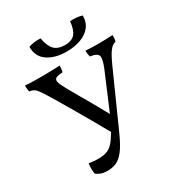

<svg xmlns="http://www.w3.org/2000/svg" viewBox="-206 -1008 1060 1147"><g transform="rotate(-30 324.5 -434.5)"><path d="M201 9Q169 9 151.5 1Q134 -7 124 -14Q120 -29 120 -51.5Q120 -74 123 -87Q140 -84 155.5 -82.5Q171 -81 187 -81Q232 -81 258 -95Q284 -109 305 -139.5Q326 -170 356 -222Q388 -298 421 -375Q454 -452 486 -529Q508 -582 503.5 -605.5Q499 -629 448 -636Q445 -647 443.5 -659Q442 -671 442 -679Q456 -678 470 -677.5Q484 -677 497.5 -676.5Q511 -676 527 -676Q550 -676 578.5 -677Q607 -678 629 -679Q630 -668 629 -657.5Q628 -647 625 -636Q605 -631 590.5 -615Q576 -599 563 -574.5Q550 -550 536 -519L369 -146Q340 -82 314 -48.5Q288 -15 260.5 -3Q233 9 201 9ZM343 -163Q302 -236 265 -301Q228 -366 195 -421.5Q162 -477 135 -523Q106 -571 90 -594.5Q74 -618 61 -626Q48 -634 30 -636Q27 -648 26 -659.5Q25 -671 25 -679Q35 -678 49 -677.5Q63 -677 79.5 -676.5Q96 -676 113 -676Q130 -676 146 -676Q170 -676 203 -677Q236 -678 265 -679Q265 -670 263.5 -658Q262 -646 260 -636Q228 -634 214 -627Q200 -620 204 -601.5Q208 -583 229 -545Q256 -497 275 -464Q294 -431 311 -402Q328 -373 346 -340Q364 -307 390 -260ZM344 -730Q265 -730 214.5 -764Q164 -798 164 -866Q181 -873 203 -875.5Q225 -878 247 -877Q256 -822 280.5 -795.5Q305 -769 354 -769Q403 -769 424.5 -795.5Q446 -822 451 -877Q472 -879 495 -877Q518 -875 534 -869Q534 -823 509 -792Q484 -761 441 -745.5Q398 -730 344 -730Z"/></g></svg>

Font: Vollkorn
Style: Regular
Weight: 400
Designer: Friedrich Althausen
Foundry: Friedrich Althausen
Version: Version 4.104